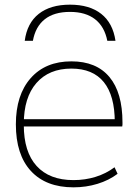

<svg xmlns="http://www.w3.org/2000/svg" viewBox="-20 -793 591 823"><path d="M280 -773Q364 -773 414 -733.5Q464 -694 475 -618H440Q428 -679 387.5 -710.5Q347 -742 280 -742Q212 -742 172 -710.5Q132 -679 121 -618H86Q96 -694 146 -733.5Q196 -773 280 -773ZM295 10Q177 10 112.5 -60Q48 -130 48 -260Q48 -386 111.5 -458Q175 -530 286 -530Q393 -530 449 -463Q505 -396 505 -268Q505 -263 505 -259.5Q505 -256 504 -251H66V-282H483L472 -269Q472 -383 425 -441Q378 -499 286 -499Q190 -499 136 -437Q82 -375 82 -262V-257Q82 -142 137 -81.5Q192 -21 295 -21Q345 -21 390 -35Q435 -49 471 -76L484 -48Q447 -20 398 -5Q349 10 295 10Z"/></svg>

Font: M PLUS 2 ExtraLight
Style: Regular
Weight: 250
Designer: Coji Morishita
Foundry: UNDERFOREST DESIGN
Version: Version 1.001